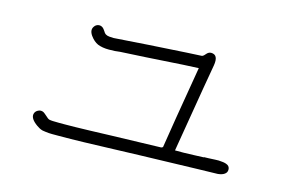

<svg xmlns="http://www.w3.org/2000/svg" viewBox="-70 -734 1139 771"><g transform="rotate(15 500.0 -348.0)"><path d="M902.3 -133.8Q893.6 -127 875 -125L792 -123Q670.9 -120.1 549.8 -116.2Q514.6 -115.2 445.8 -112.8Q377 -110.4 322.3 -108.9Q267.6 -107.4 217.8 -107.4H190.4Q186.5 -107.4 177.2 -107.9Q168 -108.4 163.1 -109.4L150.4 -111.3Q142.6 -113.3 136.7 -116.7Q130.9 -120.1 125 -124Q94.7 -145.5 97.7 -165Q99.6 -176.8 111.3 -183.1Q123 -189.5 134.8 -183.6Q139.6 -180.7 149.4 -171.9Q159.2 -162.1 166 -160.2H167Q173.8 -158.2 206.1 -158.2H230.5Q266.6 -158.2 334 -160.2Q401.4 -162.1 422.9 -163.1Q487.3 -165 627.9 -168.9Q632.8 -169.9 634.8 -172.9L655.3 -300.8Q681.6 -460 691.4 -515.6Q669.9 -515.6 474.6 -502.9L369.1 -497.1Q350.6 -494.1 323.2 -494.1Q295.9 -494.1 276.4 -502Q258.8 -509.8 244.1 -530.3Q229.5 -551.8 241.2 -567.4Q247.1 -576.2 257.3 -578.1Q267.6 -580.1 276.4 -573.2Q280.3 -570.3 286.1 -561.5Q291 -552.7 295.9 -549.8Q301.8 -545.9 311.5 -544.9Q321.3 -543.9 329.1 -543.9L472.7 -553.7Q676.8 -566.4 689.5 -566.4Q695.3 -566.4 704.1 -577.1Q712.9 -587.9 723.6 -587.9Q754.9 -587.9 747.1 -542Q744.1 -529.3 684.6 -171.9Q699.2 -171.9 720.7 -171.9Q745.1 -172.9 765.1 -173.3Q785.2 -173.8 803.7 -174.8V-175.8Q806.6 -175.8 822.3 -176.3Q837.9 -176.8 851.1 -177.7Q864.3 -178.7 878.9 -176.8Q893.6 -175.8 903.3 -169.9Q912.1 -164.1 912.1 -152.3Q912.1 -140.6 902.3 -133.8Z"/></g></svg>

Font: irohamaru Light
Style: Regular
Weight: 200
Designer: [Source Han Sans]
Ryoko NISHIZUKA  (kana & ideographs); Paul D. Hunt (Latin, Greek & Cyrillic); Wenlong ZHANG  (bopomofo
Version: Version 1.01